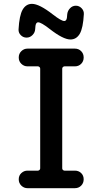

<svg xmlns="http://www.w3.org/2000/svg" viewBox="-20 -985 540 1005"><path d="M119.1 -788.1Q101.6 -788.1 88.9 -800.8Q76.2 -813.5 77.1 -831.1Q81.1 -904.3 98.6 -934.6Q116.2 -964.8 147.5 -964.8Q185.5 -964.8 256.8 -909.2Q300.8 -875 316.4 -875Q323.2 -875 327.1 -881.8Q331.1 -888.7 332 -911.1Q334 -928.7 346.7 -941.9Q359.4 -955.1 377 -955.1Q394.5 -955.1 407.2 -941.9Q419.9 -928.7 418.9 -911.1Q415 -837.9 397.5 -808.1Q379.9 -778.3 348.6 -778.3Q310.5 -778.3 239.3 -834Q195.3 -868.2 179.7 -868.2Q172.9 -868.2 168.9 -860.8Q165 -853.5 164.1 -832Q163.1 -814.5 149.9 -801.3Q136.7 -788.1 119.1 -788.1ZM317.4 -637.7Q313.5 -637.7 309.6 -634.3Q305.7 -630.9 305.7 -626V-103.5Q305.7 -98.6 309.6 -95.2Q313.5 -91.8 317.4 -91.8H372.1Q391.6 -91.8 404.8 -79.1Q418 -66.4 418 -46.4Q418 -26.4 404.8 -13.2Q391.6 0 372.1 0H124Q105.5 0 91.8 -13.2Q78.1 -26.4 78.1 -46.4Q78.1 -66.4 91.8 -79.1Q105.5 -91.8 124 -91.8H178.7Q182.6 -91.8 186.5 -95.2Q190.4 -98.6 190.4 -103.5V-626Q190.4 -630.9 186.5 -634.3Q182.6 -637.7 178.7 -637.7H124Q105.5 -637.7 91.8 -650.9Q78.1 -664.1 78.1 -684.1Q78.1 -704.1 91.8 -717.3Q105.5 -730.5 124 -730.5H372.1Q391.6 -730.5 404.8 -717.3Q418 -704.1 418 -684.1Q418 -664.1 404.8 -650.9Q391.6 -637.7 372.1 -637.7Z"/></svg>

Font: Rounded-X Mgen+ 2m medium
Style: Regular
Weight: 500
Designer: [Source Han Sans]
Ryoko NISHIZUKA  (kana & ideographs); Paul D. Hunt (Latin, Greek & Cyrillic); Wenlong ZHANG  (bopomofo
Version: Version 1.059.20150602